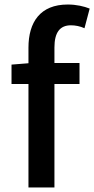

<svg xmlns="http://www.w3.org/2000/svg" viewBox="-20 -830 417 850"><path d="M31 -458H106V0H221V-458H332V-551H221V-620C221 -686 245 -718 294 -718C313 -718 335 -714 354 -705L377 -792C352 -802 318 -810 280 -810C158 -810 106 -732 106 -619V-550L31 -544Z"/></svg>

Font: Noto Sans JP Medium
Style: Regular
Weight: 500
Designer: Ryoko NISHIZUKA 西塚涼子 (kana, bopomofo & ideographs); Paul D. Hunt (Latin, Greek & Cyrillic); Sandoll Communications 산돌커뮤니
Foundry: Adobe
Version: Version 2.004;hotconv 1.0.118;makeotfexe 2.5.65603